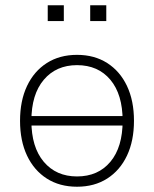

<svg xmlns="http://www.w3.org/2000/svg" viewBox="-20 -700 584 728"><path d="M272 8Q206 8 157.5 -23Q109 -54 82.5 -110Q56 -166 56 -242Q56 -318 82.5 -374Q109 -430 157.5 -461Q206 -492 272 -492Q338 -492 386.5 -461Q435 -430 461.5 -374Q488 -318 488 -242Q488 -166 461.5 -110Q435 -54 386.5 -23Q338 8 272 8ZM272 -31Q352 -31 398.5 -86.5Q445 -142 445 -242Q445 -342 398.5 -397.5Q352 -453 272 -453Q193 -453 146 -397.5Q99 -342 99 -242Q99 -142 146 -86.5Q193 -31 272 -31ZM77 -224V-260H467V-224ZM322 -620V-680H383V-620ZM161 -620V-680H222V-620Z"/></svg>

Font: Nunito Sans 12pt ExtraLight
Style: Regular
Weight: 200
Designer: Vernon Adams
Foundry: Vernon Adams
Version: Version 3.101;gftools[0.9.27]